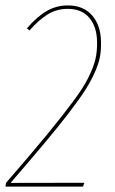

<svg xmlns="http://www.w3.org/2000/svg" viewBox="-25 -692 427 712"><path d="M226.6 -671.9Q284.7 -671.9 316.9 -634.5Q349.1 -597.2 349.6 -535.6Q350.1 -505.9 345.7 -481.4Q341.3 -457 327.1 -424.8Q313 -392.6 291.7 -359.1Q270.5 -325.7 230.5 -273.4Q190.4 -221.2 140.6 -161.9Q90.8 -102.5 14.2 -13.7L288.1 -14.2L282.7 0H-4.9L-2.4 -14.2Q91.3 -122.1 149.4 -192.9Q207.5 -263.7 246.8 -316.7Q286.1 -369.6 304.2 -407.2Q322.3 -444.8 328.9 -472.7Q335.4 -500.5 335 -535.2Q334.5 -592.3 306.4 -625.7Q278.3 -659.2 226.1 -659.2Q185.5 -659.2 152.3 -638.9Q119.1 -618.7 84.5 -579.1L74.7 -586.9Q112.3 -630.4 148.2 -651.1Q184.1 -671.9 226.6 -671.9Z"/></svg>

Font: Fira Sans Compressed Hair
Style: Italic
Weight: 100
Width: 3
Italic angle: -8°
Designer: Carrois Corporate & Edenspiekermann AG
Foundry: Carrois Corporate GbR & Edenspiekermann AG
Version: Version 4.203;PS 004.203;hotconv 1.0.88;makeotf.lib2.5.64775